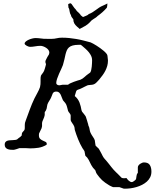

<svg xmlns="http://www.w3.org/2000/svg" viewBox="-20 -922 962 1195"><path d="M331.1 -352.1Q321.3 -352.1 316.2 -348.9Q311 -345.7 308.1 -340.1Q305.2 -334.5 303.2 -327.6Q301.3 -320.8 297.4 -313.5Q293.5 -304.7 286.6 -294.4Q279.8 -284.2 275.4 -272.9Q273.9 -267.6 273.2 -262.9Q272.5 -258.3 271.7 -254.2Q271 -250 270 -245.6Q269 -241.2 266.1 -235.8Q264.6 -231.9 263.4 -230.5Q262.2 -229 261.2 -228.3Q260.3 -227.5 259.5 -226.3Q258.8 -225.1 258.3 -222.2V-206.1Q257.3 -199.2 254.9 -192.9Q252.4 -186.5 249.8 -180.4Q247.1 -174.3 244.6 -168.2Q242.2 -162.1 241.7 -155.3V-136.7Q241.7 -132.8 238.8 -124L223.1 -91.3Q222.7 -88.9 222.7 -86.9Q222.2 -85 222.2 -83Q222.2 -81.1 222.2 -80.1Q222.2 -64.9 229.7 -57.9Q237.3 -50.8 246.6 -46.9Q255.9 -43 263.4 -39.1Q271 -35.2 271 -26.4Q270.5 -24.9 270.5 -23.9Q270 -22.5 270 -21Q245.1 -6.3 220 -2.4Q194.8 1.5 168 1.5Q156.7 1.5 141.6 0H100.6Q99.1 0.5 94.5 2.2Q89.8 3.9 83.7 5.9Q77.6 7.8 71.8 9.3Q65.9 10.7 62.5 10.7Q53.7 10.7 44.2 9.8Q34.7 8.8 26.9 5.6Q19 2.4 14.2 -4.2Q9.3 -10.7 9.3 -22Q9.3 -32.2 13.7 -37.6Q18.1 -43 25.1 -45.7Q32.2 -48.3 41.3 -48.8Q50.3 -49.3 59.1 -49.8Q67.9 -50.3 75.7 -51.3Q83.5 -52.2 88.4 -55.7Q88.9 -56.6 91.3 -58.8Q93.8 -61 96.9 -63.2Q100.1 -65.4 103 -67.6Q106 -69.8 107.4 -70.8Q107.9 -71.8 109.4 -73.2Q110.8 -74.7 111.8 -75.7Q113.3 -77.1 114.7 -77.6Q114.7 -80.1 115.7 -86.4Q116.7 -92.8 117.2 -94.7Q117.7 -95.2 119.4 -97.7Q121.1 -100.1 123.3 -102.5Q125.5 -105 127.4 -107.2Q129.4 -109.4 129.9 -109.9Q133.3 -114.3 133.8 -119.6Q134.3 -125 134.3 -129.4V-143.6Q134.3 -147.5 134.8 -151.1Q135.3 -154.8 135.7 -158.2L140.1 -171.4Q152.8 -206.1 165.5 -240.7Q178.2 -275.4 194.3 -309.1Q202.6 -326.2 212.9 -344.2Q223.1 -362.3 229 -379.9Q231.4 -389.2 231.9 -397.7Q232.4 -406.2 232.4 -414.6V-427.2Q232.4 -434.1 232.7 -439.7Q232.9 -445.3 234.9 -451.2Q235.4 -452.6 237.8 -456.1Q240.2 -459.5 243.2 -463.4Q246.1 -467.3 248.3 -470.5Q250.5 -473.6 251 -474.6Q252.9 -477.1 255.4 -483.9Q257.8 -490.7 260 -498Q262.2 -505.4 263.9 -512Q265.6 -518.6 266.1 -521V-522Q266.1 -523.9 264.9 -527.1Q263.7 -530.3 263.7 -531.2Q262.7 -531.2 262.7 -533.2Q262.7 -535.2 262.7 -536.6Q262.7 -537.6 262.7 -540.8Q262.7 -543.9 263.7 -544.9Q264.6 -546.9 267.3 -552.2Q270 -557.6 272.9 -563.5Q275.9 -569.3 279.1 -574.5Q282.2 -579.6 283.7 -581.1Q285.2 -586.4 286.1 -588.9Q287.1 -591.3 287.1 -594.7Q287.1 -603.5 281.5 -611.1Q275.9 -618.7 267.3 -624.3Q258.8 -629.9 249.3 -633.3Q239.7 -636.7 232.4 -636.7Q215.8 -636.7 198.7 -633.5Q181.6 -630.4 166.5 -630.4Q163.6 -630.4 158 -632.1Q152.3 -633.8 147 -636.7Q141.6 -639.6 137.5 -643.3Q133.3 -647 133.3 -650.4Q133.3 -657.7 141.1 -664.1Q148.9 -670.4 159.4 -675Q169.9 -679.7 181.4 -682.4Q192.9 -685.1 200.2 -685.1Q217.3 -685.1 228.3 -683.3Q239.3 -681.6 251.5 -680.7Q264.2 -680.2 276.1 -680.2Q288.1 -680.2 302.2 -680.2Q317.9 -680.2 332.8 -683.8Q347.7 -687.5 365.7 -687.5Q389.2 -687.5 410.9 -685.3Q432.6 -683.1 454.3 -679.4Q476.1 -675.8 498 -670.2Q520 -664.6 543.9 -658.2Q550.3 -655.8 560.3 -650.1Q570.3 -644.5 581.5 -637.5Q592.8 -630.4 604.2 -622.1Q615.7 -613.8 625.2 -605.7Q634.8 -597.7 641.1 -590.1Q647.5 -582.5 648.4 -577.1Q648.9 -574.7 649.4 -570.1Q649.9 -565.4 650.4 -560.5Q650.9 -555.7 651.4 -551.3Q651.9 -546.9 651.9 -544.9Q651.9 -527.3 647.5 -511.7Q643.1 -496.1 635.7 -481.7Q628.4 -467.3 618.7 -454.1Q608.9 -440.9 598.6 -428.2Q593.8 -422.9 588.9 -417.5Q584 -412.1 578.9 -407.2Q573.7 -402.3 567.4 -398.9Q561 -395.5 553.2 -394.5Q552.2 -394.5 548.1 -394Q543.9 -393.6 539.1 -393.1Q534.2 -392.6 530 -392.1Q525.9 -391.6 525.4 -391.1Q523.9 -390.6 518.3 -387.9Q512.7 -385.3 506.3 -382.1Q500 -378.9 494.4 -376Q488.8 -373 487.3 -372.6Q476.6 -367.2 470.5 -365.7Q464.4 -364.3 460.4 -361.8Q456.5 -359.4 453.9 -353.3Q451.2 -347.2 447.8 -333L445.3 -324.2Q455.6 -315.9 462.9 -305.7Q470.2 -295.4 474.9 -283.7Q479.5 -272 482.4 -259.8Q485.4 -247.6 487.3 -235.8L490.7 -227.1Q491.2 -226.1 494.9 -221.9Q498.5 -217.8 502.4 -212.6Q506.3 -207.5 510 -202.6Q513.7 -197.8 514.2 -195.8Q514.6 -194.3 516.8 -187.5Q519 -180.7 521.5 -172.6Q523.9 -164.6 525.9 -157.5Q527.8 -150.4 528.8 -148.4Q528.8 -146.5 529.5 -142.8Q530.3 -139.2 531.2 -138.7Q534.2 -133.3 535.4 -127.9Q536.6 -122.6 537.6 -116.9Q538.6 -111.3 539.8 -105.7Q541 -100.1 543.9 -94.7L550.8 -82Q557.1 -70.8 562 -64.7Q566.9 -58.6 570.3 -47.4Q570.3 -45.9 571 -41Q571.8 -36.1 572.5 -30.8Q573.2 -25.4 574 -21Q574.7 -16.6 575.2 -15.1Q575.7 -14.6 578.6 -12Q581.5 -9.3 584.7 -6.1Q587.9 -2.9 590.8 -0.2Q593.8 2.4 594.7 3.4Q595.7 4.9 598.6 10.3Q601.6 15.6 605.2 22.2Q608.9 28.8 612.3 35.4Q615.7 42 617.2 45.4Q620.6 52.2 623.5 56.6Q626.5 61 629.6 64.7Q632.8 68.4 636.7 72.8Q640.6 77.1 646 83.5Q653.8 92.8 660.2 101.1Q666.5 109.4 673.1 117.7Q679.7 126 687 134.3Q694.3 142.6 703.6 151.4Q705.1 152.3 709.7 157Q714.4 161.6 719.7 167Q725.1 172.4 729.5 177Q733.9 181.6 734.9 182.6Q736.8 185.1 741.7 186.3Q746.6 187.5 751.5 187.5Q756.3 187.5 760.5 186.8Q764.6 186 767.1 186Q769.5 189.5 772.9 193.8Q776.4 198.2 780.8 202.1Q785.2 206.1 790.3 208.7Q795.4 211.4 800.8 211.4Q803.7 211.4 807.4 209.2Q811 207 814.7 204.3Q818.4 201.7 820.8 199.5Q823.2 197.3 823.7 196.8Q826.7 193.8 827.4 189Q828.1 184.1 828.9 178.2Q829.6 172.4 831.1 166Q832.5 159.7 837.9 153.8V120.1Q837.9 113.3 842 107.7Q846.2 102.1 852.1 97.9Q857.9 93.8 864.5 91.3Q871.1 88.9 876 88.9Q901.9 88.9 912.1 104.5Q922.4 120.1 922.4 146Q922.4 165.5 914.8 180.9Q907.2 196.3 894.3 208Q881.3 219.7 864.5 228.3Q847.7 236.8 829.3 242.2Q811 247.6 792.7 250Q774.4 252.4 758.3 252.4H751L723.1 242.7H684.1Q683.1 242.7 679.9 241.2Q676.8 239.7 672.9 238Q668.9 236.3 665.3 234.4Q661.6 232.4 659.7 231.4Q645.5 222.7 634.8 215.1Q624 207.5 615.2 199.2Q606.4 190.9 598.6 181.4Q590.8 171.9 582 159.7Q582 158.7 580.8 156.7Q579.6 154.8 578.6 153.8Q578.6 153.3 577.9 150.9Q577.1 148.4 575.9 145.5Q574.7 142.6 573.7 140.1Q572.8 137.7 572.8 136.7Q571.8 136.2 569.6 133.8Q567.4 131.3 564.7 128.4Q562 125.5 559.8 123Q557.6 120.6 557.6 120.1Q547.4 106 540 89.1Q532.7 72.3 522.9 59.1Q522.5 58.6 520.8 56.9Q519 55.2 517.3 53.5Q515.6 51.8 513.9 50Q512.2 48.3 511.7 48.3Q511.2 47.9 510.5 43.7Q509.8 39.6 508.8 34.7Q507.8 29.8 507.1 25.4Q506.3 21 505.9 19.5Q505.9 19 503.9 15.9Q502 12.7 499.8 9.5Q497.6 6.3 495.6 3.4Q493.7 0.5 493.2 0Q478.5 -24.9 466.3 -54.9Q454.1 -85 445.3 -114.3Q445.3 -114.7 445.1 -117.4Q444.8 -120.1 444.3 -123.3Q443.8 -126.5 443.4 -129.4Q442.9 -132.3 442.4 -133.3Q440.9 -138.7 437.3 -144.3Q433.6 -149.9 429.9 -155.3Q426.3 -160.6 423.1 -166Q419.9 -171.4 419.9 -176.8V-203.6Q419.4 -207.5 417.5 -211.2Q415.5 -214.8 412.8 -218Q410.2 -221.2 407.7 -224.6Q405.3 -228 403.8 -231.4Q403.3 -232.9 402.1 -237.8Q400.9 -242.7 399.4 -248.3Q397.9 -253.9 396.7 -258.3Q395.5 -262.7 395 -263.7Q394.5 -266.6 390.9 -273.7Q387.2 -280.8 385.3 -282.2Q384.3 -283.2 382.3 -285.6Q380.4 -288.1 378.2 -290.5Q376 -293 374 -295.4Q372.1 -297.9 371.6 -298.8Q368.2 -305.2 365.2 -314.2Q362.3 -323.2 358.2 -331.8Q354 -340.3 347.7 -346.2Q341.3 -352.1 331.1 -352.1ZM330.1 -405.3Q330.1 -398.4 335.9 -394.8Q341.8 -391.1 349.6 -391.1Q350.6 -391.1 353.5 -391.6Q356.4 -392.1 359.9 -392.8Q363.3 -393.6 366 -394Q368.7 -394.5 369.1 -394.5H403.8Q406.7 -398.4 417 -403.3Q427.2 -408.2 439.7 -412.8Q452.1 -417.5 463.6 -420.9Q475.1 -424.3 480.5 -425.8Q487.8 -428.7 493.7 -432.9Q499.5 -437 505.1 -441.9Q510.7 -446.8 516.4 -451.9Q522 -457 528.8 -461.4Q529.8 -461.9 534.9 -465.6Q540 -469.2 541.5 -470.7Q544.9 -475.1 547.4 -485.1Q549.8 -495.1 551 -506.8Q552.2 -518.6 552.7 -530Q553.2 -541.5 553.2 -548.3Q553.2 -561.5 547.6 -573.5Q542 -585.4 533 -596.7Q523.9 -607.9 512.9 -617.7Q502 -627.4 491.7 -636.2L482.9 -643.1H470.2Q447.3 -643.1 432.6 -638.9Q418 -634.8 409.2 -627Q400.4 -619.1 395.8 -608.2Q391.1 -597.2 387.7 -583.3Q384.3 -569.3 380.9 -552.5Q377.4 -535.6 371.6 -517.1Q368.2 -507.3 361.3 -492.9Q354.5 -478.5 347.4 -462.6Q340.3 -446.8 335.2 -431.4Q330.1 -416 330.1 -405.3ZM421.4 -828.6Q417.5 -834 415.8 -839.8Q414.1 -845.7 413.1 -852.1Q412.1 -857.9 411.1 -863.5Q410.2 -869.1 406.2 -874L404.3 -894.5Q405.3 -897.9 409.7 -898.9Q414.1 -899.9 416.5 -902.3L424.8 -897.9L438.5 -878.4Q440.9 -874.5 443.8 -871.3Q446.8 -868.2 450.2 -864.7Q452.6 -861.8 454.3 -858.6Q456.1 -855.5 459.5 -852.1Q463.9 -847.7 469.5 -843Q475.1 -838.4 479 -833Q481.4 -827.1 486.8 -823.5Q492.2 -819.8 496.6 -815.9Q509.3 -821.8 517.8 -824.7Q526.4 -827.6 532.7 -834.5Q544.9 -838.9 555.7 -845.7Q566.4 -852.5 576.7 -860.1Q586.9 -867.7 597.4 -874.8Q607.9 -881.8 620.1 -886.7Q627 -890.1 634 -893.1Q641.1 -896 648.4 -900.4Q648.4 -892.6 647.5 -886Q646.5 -879.4 645 -874Q631.8 -858.9 617.2 -845.9Q602.5 -833 586.9 -821.8Q581.5 -815.9 575.4 -812Q569.3 -808.1 563.2 -804.2Q557.1 -800.3 551.5 -796.1Q545.9 -792 541.5 -785.6Q527.8 -771 512.5 -761.7Q497.1 -752.4 475.6 -741.7L471.2 -746.1Q459 -755.9 449.7 -766.1Q440.4 -776.4 437.5 -789.6L436.5 -801.8Q433.1 -807.1 427.7 -813.5Q422.4 -819.8 421.4 -828.6Z"/></svg>

Font: IM FELL English
Style: Italic
Weight: 400
Italic angle: -18°
Designer: Igino Marini
Foundry: Igino Marini
Version: 3.00